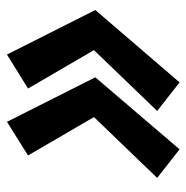

<svg xmlns="http://www.w3.org/2000/svg" viewBox="-12 -538 548 565"><g transform="rotate(-90 262.5 -256.0)"><path d="M200 -254 21 -68 105 -2 317 -250 186 -510 87 -448ZM397 -254 218 -68 302 -2 515 -250 384 -510 284 -448Z"/></g></svg>

Font: Jost*
Style: Bold Italic
Weight: 700
Italic angle: -10°
Version: Version 3.7